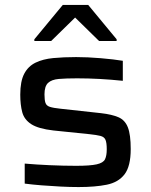

<svg xmlns="http://www.w3.org/2000/svg" viewBox="-20 -749 612 777"><path d="M298 8Q264 8 225 6Q186 4 148 1Q110 -2 80 -6V-87Q125 -83 181 -80.5Q237 -78 288 -78Q345 -78 371.5 -84Q398 -90 405 -104.5Q412 -119 412 -145Q412 -171 407 -183Q402 -195 386.5 -199Q371 -203 342 -206L196 -221Q135 -228 106.5 -246.5Q78 -265 70 -295Q62 -325 62 -366Q62 -420 78 -450.5Q94 -481 124 -495.5Q154 -510 195.5 -514Q237 -518 288 -518Q334 -518 387.5 -513.5Q441 -509 477 -503V-422Q381 -432 292 -432Q247 -432 218 -429.5Q189 -427 174.5 -413.5Q160 -400 160 -367Q160 -344 164 -332.5Q168 -321 182 -316.5Q196 -312 225 -309L389 -291Q433 -286 459.5 -274.5Q486 -263 497.5 -233.5Q509 -204 509 -146Q509 -76 484 -43.5Q459 -11 412 -1.5Q365 8 298 8ZM119 -583V-590L234 -729H337L452 -590V-583H381L284 -678L187 -583Z"/></svg>

Font: Saira Expanded Medium
Style: Regular
Weight: 500
Width: 7
Designer: Hector Gatti with collaboration of the Omnibus-Type team
Foundry: Omnibus-Type
Version: Version 1.100; ttfautohint (v1.8.3)